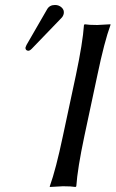

<svg xmlns="http://www.w3.org/2000/svg" viewBox="-20 -745 462 768"><path d="M200.2 -725.1Q215.8 -725.1 226.8 -714.8Q237.8 -704.6 234.9 -689.9Q232.4 -679.2 224.6 -671.9L106.9 -549.8Q99.1 -542 93.3 -542Q87.4 -542 84.2 -545.9Q81.1 -549.8 82 -555.2Q83 -559.1 85.9 -564.9L168.5 -708Q178.2 -725.1 200.2 -725.1ZM283.7 -444.8Q311 -574.2 315.9 -645L318.8 -647.9Q335.4 -645 369.1 -645L421.9 -647.9V-645Q397.5 -578.6 369.6 -444.8L317.4 -200.2Q290 -70.8 285.2 0L282.2 2.9Q265.6 0 231.9 0Q231.9 0 179.2 2.9V0Q203.6 -67.9 231.4 -200.2Z"/></svg>

Font: Linux Biolinum
Style: Italic
Weight: 400
Italic angle: -12°
Designer: Philipp H. Poll
Foundry: Philipp H. Poll
Version: Version 1.1.3 ; ttfautohint (v0.9)